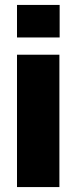

<svg xmlns="http://www.w3.org/2000/svg" viewBox="-20 -759 310 779"><path d="M49 0V-537H221V0ZM49 -607V-739H222V-607Z"/></svg>

Font: Hubot Sans SemiExpanded
Style: Bold
Weight: 700
Width: 6
Designer: Deni Anggara
Foundry: GitHub, Inc., Subsidiary of Microsoft Corporation
Version: Version 2.000